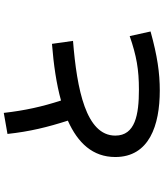

<svg xmlns="http://www.w3.org/2000/svg" viewBox="57 -888 885 1040"><g transform="rotate(-90 500.0 -367.5)"><path d="M799 -415 783 -529C670 -520 566 -505 476 -480C443 -582 422 -675 409 -790L295 -770C308 -649 332 -552 367 -443C246 -389 170 -308 170 -186C170 -2 342 55 530 55C625 55 717 42 850 5L825 -108C718 -71 644 -58 535 -58C399 -58 286 -78 286 -186C286 -345 537 -394 799 -415Z"/></g></svg>

Font: KT Kiyosuna Sans Bold
Style: Regular
Weight: 700
Designer: [Zen Kaku Gothic] Yoshimichi Ohira
Version: Version 1.010;Glyphs 3.1.2 (3151)